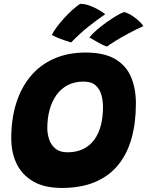

<svg xmlns="http://www.w3.org/2000/svg" viewBox="-20 -926 746 972"><path d="M293 25.5Q205.5 25.5 148.8 -7.2Q92 -40 64.5 -96.5Q37 -153 37 -225Q37 -324 62.2 -404Q87.5 -484 135.8 -541.2Q184 -598.5 254 -629.2Q324 -660 413.5 -660Q507.5 -660 563.2 -627Q619 -594 643.5 -535.8Q668 -477.5 668 -402Q668 -304 645.8 -225Q623.5 -146 577.5 -90Q531.5 -34 460.5 -4.2Q389.5 25.5 293 25.5ZM321 -155Q367.5 -155 401.5 -171.8Q435.5 -188.5 457.8 -219.2Q480 -250 490.8 -292Q501.5 -334 501.5 -384.5Q501.5 -416.5 493.2 -445.8Q485 -475 463.8 -494Q442.5 -513 403 -513Q357.5 -513 323 -495Q288.5 -477 265.5 -444.8Q242.5 -412.5 231 -369.8Q219.5 -327 219.5 -277.5Q219.5 -247.5 229.2 -219.2Q239 -191 261.5 -173Q284 -155 321 -155ZM385.5 -906.5Q411.5 -906.5 437.5 -896.2Q463.5 -886 483.8 -873.8Q504 -861.5 512.5 -854Q489 -837.5 467.5 -821.8Q446 -806 425.5 -789.5Q405 -773 384 -753.8Q363 -734.5 340 -711Q315 -718.5 285.5 -729.5Q256 -740.5 242.5 -749.5Q251.5 -768 268.5 -790.5Q285.5 -813 306 -835.5Q326.5 -858 347.5 -876.8Q368.5 -895.5 385.5 -906.5ZM608.5 -865Q631.5 -858.5 652 -844.5Q672.5 -830.5 687 -816.2Q701.5 -802 705.5 -793.5Q670 -778 632 -757.5Q594 -737 564 -718.5Q534 -700 521.5 -690Q505.5 -695 478.5 -710Q451.5 -725 432.5 -736.5Q446 -753.5 469.2 -773.8Q492.5 -794 519.2 -813Q546 -832 569.8 -846.2Q593.5 -860.5 608.5 -865Z"/></svg>

Font: Grandstander Thin ExtraBold
Style: Italic
Weight: 800
Italic angle: -15°
Version: Version 1.200